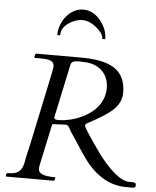

<svg xmlns="http://www.w3.org/2000/svg" viewBox="-62 -1004 859 1056"><g transform="rotate(5 367.5 -476.0)"><path d="M224 -800H240C240 -827.3 252.8 -849.8 278.5 -867.5C304.2 -885.2 329.8 -894 355.5 -894C381.2 -894 407.2 -883.2 433.5 -861.5C459.8 -839.8 473 -819.3 473 -800H489C489 -837.3 475.7 -872 449 -904C422.3 -936 391.2 -952 355.5 -952C281.6 -952 224 -875.4 224 -800ZM521 -533C521 -444.2 455.1 -388.4 388 -360C357.1 -346.8 313.1 -335 273 -335C256.3 -335 248 -337.8 248 -343.5C248 -349.2 248.7 -354.7 250 -360L310 -641C312.6 -659.4 326.7 -666 355 -666L380 -665C463.1 -665 521 -614.4 521 -533ZM700 -30H688C648 -30 595.7 -69.7 531 -149C494.6 -197.6 456.7 -251.9 425.5 -303C421.8 -309 420 -314.3 420 -319C420 -323.7 424.7 -328.3 434 -333C498 -367 542 -395 566 -417C597.3 -445.7 613 -478.3 613 -515C613 -653.3 511.3 -688 361 -688H119C115.7 -688 113.3 -685.7 112 -681C112 -681 109 -668 109 -668C109 -665.3 110 -664 112 -664H138C181.3 -664 219 -662.6 219 -625C219 -619 209.5 -571.5 190.5 -482.5C166.1 -368.2 148.3 -284.2 128 -187C120.8 -152.6 110.8 -119.5 107 -89C96.7 -39.7 76.3 -20 24 -20C17.3 -20 13.3 -18.7 12 -16L10 -4C10 -1.3 11 0 13 0H275C277 0 278.3 -1.3 279 -4L282 -16C282 -18.7 281 -20 279 -20H274.5C216.8 -20 188 -32.6 188 -58C188 -66 188.7 -72.7 190 -78L238 -303C238.7 -307.7 241.3 -310 246 -310L310 -313C331.6 -313 332.4 -297.5 343.5 -280C349.8 -270 357.2 -259 365.5 -247C390.8 -210.6 414.2 -170.4 445 -129C510.3 -43 586.7 0 674 0H710C720.7 0 726 -3.3 726 -10V-18C726 -28.5 717.5 -30 700 -30Z"/></g></svg>

Font: fbb
Style: Italic
Weight: 400
Italic angle: -12°
Designer: David J. Perry, Michael Sharpe
Version: Version 0.991